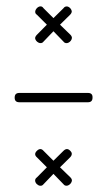

<svg xmlns="http://www.w3.org/2000/svg" viewBox="-20 -575 343 614"><path d="M42 -277.8C31.7 -277.8 26.9 -272.9 26.9 -262.7C26.9 -252.9 31.7 -248 42 -248H261.2C271 -248 275.9 -252.9 275.9 -262.7C276.4 -272.9 271.5 -277.8 261.2 -277.8ZM98.1 -7.8C80.6 4.4 107.4 29.8 119.1 14.2L150.9 -19L183.1 14.2C191.9 25.9 209 14.2 210 2.4C210 -1 208.5 -4.4 205.1 -7.8L171.9 -40L204.1 -71.8C207.5 -75.2 209.5 -79.1 209.5 -82.5C210 -85.9 208 -89.4 204.6 -92.8C197.8 -100.1 190.4 -100.1 183.1 -92.8L150.9 -61L119.1 -92.8C112.8 -100.1 105.5 -100.1 98.1 -92.8C90.3 -85.4 90.8 -78.1 98.1 -71.8L129.9 -40ZM92.3 -452.6C93.3 -441.9 110.4 -430.2 119.1 -441.9L150.9 -475.1L183.1 -441.9C191.9 -430.2 209 -441.4 210 -453.6C210 -457 208.5 -460.4 205.1 -463.9L171.9 -496.1L204.1 -527.8C207.5 -531.2 209.5 -535.2 209.5 -538.6C208.5 -549.8 192.4 -562 183.1 -548.8L150.9 -517.1L119.1 -548.8C107.9 -566.9 81.1 -538.1 98.1 -527.8L129.9 -496.1L98.1 -463.9C94.2 -460 92.3 -456.1 92.3 -452.6Z"/></svg>

Font: Nemoy
Style: Light
Weight: 300
Designer: BSozoo
Foundry: BSozoo
Version: Version 001.000